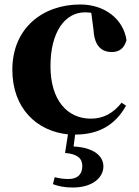

<svg xmlns="http://www.w3.org/2000/svg" viewBox="-20 -583 619 856"><path d="M397 -449C401 -375 436 -351 478 -351C512 -351 534 -368 544 -404C531 -494 451 -563 338 -563C171 -563 35 -458 35 -272C35 -99 145 2 283 16L270 99C323 103 347 122 347 157C347 194 326 215 286 215C265 215 247 213 224 207L216 238C242 248 270 253 305 253C393 253 441 208 441 159C441 115 402 75 308 70L315 17C424 17 496 -29 542 -112L522 -125C486 -80 443 -54 385 -54C278 -54 205 -139 205 -288C205 -441 270 -528 359 -528C368 -528 377 -527 387 -526Z"/></svg>

Font: Noto Serif KR Black
Style: Regular
Weight: 900
Version: Version 1.001;PS 1.001;hotconv 16.6.54;makeotf.lib2.5.65590